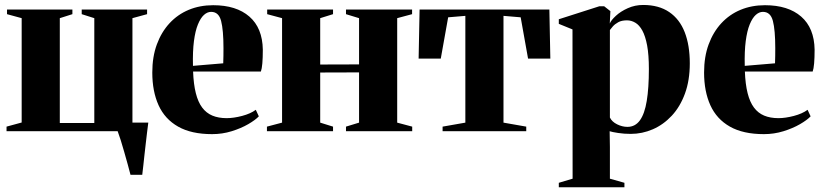

<svg xmlns="http://www.w3.org/2000/svg" viewBox="-20 -542 3396 793"><path d="M519 180Q514.5 161.5 507.5 136.8Q500.5 112 493.2 86Q486 60 478.8 37.5Q471.5 15 466 0H7V-19L69.5 -36V-467L9 -483.5V-502.5H279V-483.5L227 -467V-34H369.5V-467L317.5 -483.5V-502.5H587.5V-483.5L527 -467V-35.5H592.5Q590 -16 587.2 6.5Q584.5 29 581.8 52.8Q579 76.5 576.5 99.5Q574 122.5 571.8 143Q569.5 163.5 567.5 180Z M856 12Q770.5 12 715.8 -19Q661 -50 635 -107.2Q609 -164.5 609 -242.5Q609 -307.5 627.8 -358.5Q646.5 -409.5 680.2 -446Q714 -482.5 759.8 -501.5Q805.5 -520.5 860.5 -520.5Q956 -520.5 1010 -473.5Q1064 -426.5 1065.5 -337Q1065.5 -303 1063.5 -280.2Q1061.5 -257.5 1057.5 -246.5H777.5Q779.5 -194 788.8 -157.2Q798 -120.5 815 -97.8Q832 -75 857.2 -64.5Q882.5 -54 916 -54Q944.5 -54 979.8 -63.2Q1015 -72.5 1036.5 -88.5L1049 -61.5Q1035 -46.5 1005.2 -29.2Q975.5 -12 936.8 0Q898 12 856 12ZM777 -270 902 -280.5Q902.5 -297 902.8 -311.8Q903 -326.5 903 -343Q903 -418 893.2 -455.5Q883.5 -493 852 -493Q836.5 -493 822.5 -480.5Q808.5 -468 797.5 -441.2Q786.5 -414.5 781 -372.2Q775.5 -330 777 -270Z M1082.5 0V-19L1145 -35.5V-467L1083.5 -483.5V-502.5H1355.5V-483.5L1302.5 -467V-275.5L1463 -276V-467L1409 -483.5V-502.5H1682V-483.5L1620.5 -467V-35.5L1682.5 -19V0H1409V-19L1463 -35.5V-243L1302.5 -242.5V-35.5L1355.5 -19V0Z M1808 0V-19L1902 -35.5V-476.5L1831 -470.5L1800.5 -300H1709L1713 -502.5H2249L2253 -300H2161L2130.5 -470.5L2059.5 -476.5V-35.5L2153.5 -19V0Z M2288 231.5V213L2345 196L2344.5 -420.5L2288 -443.5V-462.5L2455 -516H2475.5L2501 -496L2498.5 -445Q2504 -458.5 2523.8 -476.8Q2543.5 -495 2573 -508.2Q2602.5 -521.5 2636.5 -521.5Q2701 -521.5 2744 -492.2Q2787 -463 2808 -409Q2829 -355 2829 -280.5Q2829 -210 2809 -155.5Q2789 -101 2754.5 -64Q2720 -27 2676.2 -8Q2632.5 11 2585 11Q2557.5 11 2533 7.2Q2508.5 3.5 2498 0L2499 65V196L2559 213V231.5ZM2571.5 -18Q2603.5 -18 2623 -45Q2642.5 -72 2651.2 -125.2Q2660 -178.5 2660 -257Q2660 -315.5 2652.8 -354.2Q2645.5 -393 2633 -415.8Q2620.5 -438.5 2604 -448.2Q2587.5 -458 2569.5 -458Q2547.5 -458 2533.5 -450.2Q2519.5 -442.5 2511.2 -433Q2503 -423.5 2499 -418V-56.5Q2507.5 -39 2528.8 -28.5Q2550 -18 2571.5 -18Z M3135 12Q3049.5 12 2994.8 -19Q2940 -50 2914 -107.2Q2888 -164.5 2888 -242.5Q2888 -307.5 2906.8 -358.5Q2925.5 -409.5 2959.2 -446Q2993 -482.5 3038.8 -501.5Q3084.5 -520.5 3139.5 -520.5Q3235 -520.5 3289 -473.5Q3343 -426.5 3344.5 -337Q3344.5 -303 3342.5 -280.2Q3340.5 -257.5 3336.5 -246.5H3056.5Q3058.5 -194 3067.8 -157.2Q3077 -120.5 3094 -97.8Q3111 -75 3136.2 -64.5Q3161.5 -54 3195 -54Q3223.5 -54 3258.8 -63.2Q3294 -72.5 3315.5 -88.5L3328 -61.5Q3314 -46.5 3284.2 -29.2Q3254.5 -12 3215.8 0Q3177 12 3135 12ZM3056 -270 3181 -280.5Q3181.5 -297 3181.8 -311.8Q3182 -326.5 3182 -343Q3182 -418 3172.2 -455.5Q3162.5 -493 3131 -493Q3115.5 -493 3101.5 -480.5Q3087.5 -468 3076.5 -441.2Q3065.5 -414.5 3060 -372.2Q3054.5 -330 3056 -270Z"/></svg>

Font: Merriweather 144pt ExtraBold
Style: Regular
Weight: 800
Version: Version 2.100